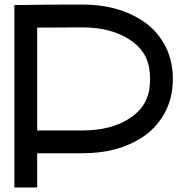

<svg xmlns="http://www.w3.org/2000/svg" viewBox="-20 -822 793 842"><path d="M341 -802Q171 -802 67 -800H43V0H143V-150H343Q493 -150 598 -216Q662 -256 700 -322.5Q738 -389 738 -476Q738 -563 699.5 -630Q661 -697 597 -736Q492 -802 341 -802ZM341 -702Q463 -702 544 -651Q590 -623 614 -581.5Q638 -540 638 -475.5Q638 -411 614 -370Q590 -329 545 -301Q465 -250 343 -250H143V-701Q241 -702 341 -702Z"/></svg>

Font: Serreria Sobria
Style: Medium
Weight: 500
Version: Version 001.000